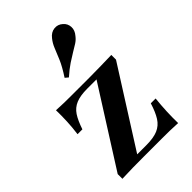

<svg xmlns="http://www.w3.org/2000/svg" viewBox="-204 -755 837 837"><g transform="rotate(-45 214.5 -337.0)"><path d="M40.3 0V-29L266.9 -386.3H209.7Q166.9 -386.3 140.7 -375.4Q114.5 -364.5 98.8 -340.7Q83.1 -316.9 69.4 -275.8H39.5Q44.4 -312.1 46 -346.8Q47.6 -381.5 46.8 -416.1Q71 -414.5 96 -414.1Q121 -413.7 145.2 -413.7H209.7H254Q287.9 -413.7 321.8 -414.5Q355.6 -415.3 387.9 -416.1V-387.1L161.3 -29.8H216.9Q262.1 -29.8 288.7 -41.1Q315.3 -52.4 331.5 -77.8Q347.6 -103.2 360.5 -145.2H390.3Q386.3 -108.1 384.7 -71.8Q383.1 -35.5 383.9 0Q359.7 -1.6 334.7 -2Q309.7 -2.4 285.5 -2.4H216.9H175Q141.1 -2.4 106.9 -2Q72.6 -1.6 40.3 0ZM187.9 -477.4 173.4 -489.5Q200.8 -531.5 213.3 -560.9Q225.8 -590.3 234.3 -611.7Q242.7 -633.1 256.5 -650Q272.6 -671 294.8 -673.4Q316.9 -675.8 333.9 -660.5Q350 -646.8 351.2 -625.4Q352.4 -604 335.5 -584.7Q325 -571 310.9 -562.1Q296.8 -553.2 279 -542.7Q261.3 -532.3 238.7 -517.3Q216.1 -502.4 187.9 -477.4Z"/></g></svg>

Font: Playfair 5pt SemiExpanded Light
Style: Bold
Weight: 700
Version: Version 2.203